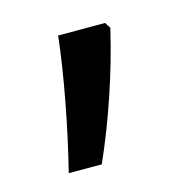

<svg xmlns="http://www.w3.org/2000/svg" viewBox="-52 -166 344 348"><g transform="rotate(-15 119.5 8.0)"><path d="M179 -104Q165 -44 144.5 16.5Q124 77 100 131H38Q53 71 65.5 5Q78 -61 84 -115H172Z"/></g></svg>

Font: Noto Sans Ethiopic Cond
Style: Regular
Weight: 400
Width: 3
Designer: Monotype Design Team
Foundry: Monotype Imaging Inc.
Version: Version 2.102; ttfautohint (v1.8.4.7-5d5b)